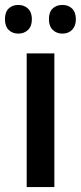

<svg xmlns="http://www.w3.org/2000/svg" viewBox="-42 -757 327 777"><path d="M66 0V-541H178V0ZM32 -737Q56 -737 71.5 -722Q87 -707 87 -679Q87 -651 71.5 -636Q56 -621 32 -621Q8 -621 -7 -636Q-22 -651 -22 -679Q-22 -708 -7 -722.5Q8 -737 32 -737ZM211 -737Q235 -737 250 -722Q265 -707 265 -679Q265 -652 250 -636.5Q235 -621 211 -621Q187 -621 171.5 -636Q156 -651 156 -679Q156 -708 171 -722.5Q186 -737 211 -737Z"/></svg>

Font: Noto Sans Display Medium Narrow
Style: Regular
Weight: 500
Width: 4
Designer: Monotype Design team
Foundry: Monotype Imaging Inc.
Version: Version 1.000